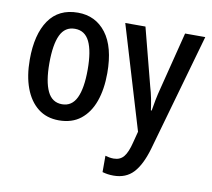

<svg xmlns="http://www.w3.org/2000/svg" viewBox="-85 -646 1083 983"><g transform="rotate(10 456.5 -155.0)"><path d="M444 -271Q444 -187 421.5 -124Q399 -61 354 -25.5Q309 10 241 10Q177 10 132.5 -25Q88 -60 64.5 -123Q41 -186 41 -271Q41 -402 92 -476Q143 -550 243 -550Q335 -550 389.5 -478.5Q444 -407 444 -271ZM143 -270Q143 -175 167 -124.5Q191 -74 243 -74Q294 -74 318 -124Q342 -174 342 -271Q342 -367 318 -416.5Q294 -466 242 -466Q190 -466 166.5 -416.5Q143 -367 143 -270ZM490 -540H595L672 -243Q681 -213 687 -182.5Q693 -152 697 -122H701Q705 -148 711 -178.5Q717 -209 726 -243L801 -540H906L732 73Q707 158 668.5 199Q630 240 566 240Q550 240 536 238Q522 236 508 232V147Q518 150 529 152Q540 154 552 154Q585 154 604 131Q623 108 636 55L651 -3Z"/></g></svg>

Font: Avrile Sans Condensed Medium
Style: Regular
Weight: 500
Width: 3
Designer: Monotype Design Team
Foundry: Monotype Imaging Inc.
Version: Version 2.001;September 10, 2019;FontCreator 11.5.0.2425 64-